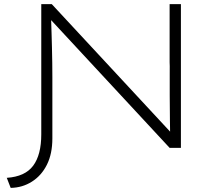

<svg xmlns="http://www.w3.org/2000/svg" viewBox="-20 -720 1070 935"><path d="M32 195 13 146Q102 140 141.5 87Q181 34 181 -66V-700H232L825 -61L810 -30Q808 -72 807.5 -133Q807 -194 806.5 -255.5Q806 -317 806.5 -362Q807 -407 806 -417V-700H861V0H806L216 -636L227 -668Q228 -651 229 -623.5Q230 -596 231 -561.5Q232 -527 233 -489Q234 -451 234.5 -413.5Q235 -376 235 -344V-46Q235 29 208.5 82Q182 135 135.5 164.5Q89 194 32 195Z"/></svg>

Font: Lexend Peta ExtraLight
Style: Regular
Weight: 250
Version: Version 1.007